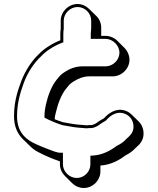

<svg xmlns="http://www.w3.org/2000/svg" viewBox="-20 -735 786 958"><path d="M507 -556H485V-563V-597C485 -619 476 -640 461 -655L425 -690C410 -705 389 -715 367 -715C322 -715 283 -677 283 -632V-592C282 -583 281 -575 281 -567V-534C244 -520 199 -492 175 -466C138 -432 106 -382 86 -330C66 -277 50 -224 50 -155C50 -104 67 -68 94 -41L130 -6C142 6 155 16 171 24C205 42 240 57 279 70V85C279 107 289 128 304 143L339 178C354 193 375 203 398 203C443 203 481 165 481 120V91C531 88 574 65 605 41C623 32 638 22 651 9C654 6 656 3 659 1C679 -16 694 -34 696 -62C698 -88 689 -112 673 -128L637 -163C623 -177 606 -185 586 -187C549 -190 519 -167 499 -145C488 -139 478 -133 469 -127C462 -120 448 -113 437 -111H436C429 -111 422 -111 414 -110C409 -110 404 -110 399 -111L373 -113C348 -115 324 -120 301 -124C298 -124 295 -125 292 -126C279 -130 266 -135 253 -140C253 -153 256 -162 259 -175C269 -218 286 -264 311 -294C325 -311 328 -317 348 -329C368 -342 396 -354 425 -354H542C587 -354 626 -392 626 -437C626 -459 616 -481 601 -496L566 -531C551 -546 529 -556 507 -556ZM436 -96H439C454 -99 468 -106 479 -115C488 -121 497 -127 508 -133C527 -155 553 -175 584 -172C620 -169 649 -138 646 -98C644 -75 633 -62 615 -46C610 -42 607 -39 605 -36C593 -24 579 -15 562 -7C532 16 492 38 445 41L431 42V85C431 122 400 153 363 153C326 153 294 121 294 85V27H279C265 27 237 16 222 10C196 0 168 -11 143 -24C97 -48 65 -87 65 -155C65 -221 81 -273 100 -325C119 -375 151 -423 186 -455C207 -479 251 -507 286 -520L296 -524V-567C296 -574 297 -583 298 -591V-632C298 -668 330 -700 367 -700C404 -700 435 -669 435 -632V-598C435 -591 434 -581 433 -570V-541H507C543 -541 576 -508 576 -472C576 -436 544 -404 507 -404H390C357 -404 326 -391 305 -377C284 -364 277 -355 264 -339C237 -306 219 -258 209 -213C205 -195 202 -177 202 -157V-148C228 -134 259 -121 287 -112C293 -110 298 -109 300 -109C322 -106 346 -100 372 -98L397 -96C404 -95 408 -95 414 -95H415C423 -96 429 -96 436 -96Z"/></svg>

Font: Blanket
Style: Poster
Weight: 900
Foundry: Cannot Into Space Fonts
Version: Version 0.9